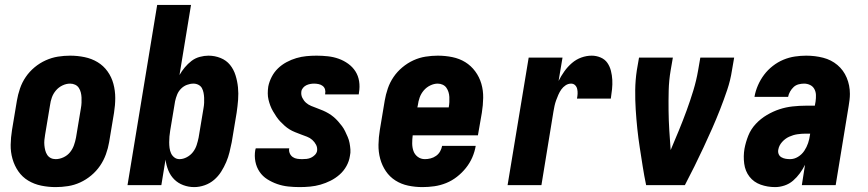

<svg xmlns="http://www.w3.org/2000/svg" viewBox="-20 -755 3540 783"><path d="M207 8Q177 8 148 2Q119 -4 95 -18.5Q71 -33 55 -56Q39 -79 31 -107Q23 -135 23.5 -164.5Q24 -194 29 -225L49 -345Q53 -369 61.5 -394Q70 -419 85 -441Q100 -463 121 -480.5Q142 -498 166.5 -509Q191 -520 216 -524Q241 -528 266 -528Q296 -528 325 -522Q354 -516 378 -501.5Q402 -487 418.5 -464Q435 -441 442.5 -413Q450 -385 450 -355.5Q450 -326 445 -295L425 -175Q421 -151 412 -126Q403 -101 388 -79Q373 -57 352 -39.5Q331 -22 307 -11Q283 0 257.5 4Q232 8 207 8ZM207 -106Q223 -106 239 -113.5Q255 -121 265.5 -134Q276 -147 281.5 -162.5Q287 -178 290 -194L310 -314Q312 -325 312.5 -336Q313 -347 312.5 -357.5Q312 -368 309.5 -378Q307 -388 301.5 -396.5Q296 -405 286.5 -409.5Q277 -414 266 -414Q250 -414 234.5 -406.5Q219 -399 208 -386Q197 -373 191.5 -357.5Q186 -342 184 -326L164 -206Q162 -195 161 -184Q160 -173 161 -162.5Q162 -152 164.5 -142Q167 -132 172.5 -123.5Q178 -115 187 -110.5Q196 -106 207 -106Z M772 8Q749 8 727.5 0Q706 -8 690.5 -23.5Q675 -39 666.5 -60Q658 -81 655 -104L638 0H500L621 -735H759L712 -449Q721 -465 733.5 -480Q746 -495 761 -506.5Q776 -518 794.5 -523Q813 -528 830 -528Q856 -528 879.5 -518.5Q903 -509 918 -490.5Q933 -472 940.5 -448Q948 -424 950.5 -399Q953 -374 951 -348Q949 -322 945 -295L925 -175Q921 -155 916 -134.5Q911 -114 902.5 -94Q894 -74 882 -55Q870 -36 853 -21.5Q836 -7 814.5 0.5Q793 8 772 8ZM712 -106Q727 -106 742 -114Q757 -122 767 -135Q777 -148 782 -163.5Q787 -179 790 -194L810 -314Q812 -325 812.5 -335.5Q813 -346 812.5 -356.5Q812 -367 810 -377Q808 -387 803.5 -395.5Q799 -404 789.5 -409Q780 -414 769 -414Q756 -414 742.5 -409Q729 -404 718.5 -393.5Q708 -383 702.5 -369.5Q697 -356 694 -342L674 -222Q672 -210 671 -198.5Q670 -187 670 -175Q670 -163 671.5 -151.5Q673 -140 677.5 -130Q682 -120 691 -113Q700 -106 712 -106Z M1202 8Q1178 8 1155 5.5Q1132 3 1110.5 -4.5Q1089 -12 1070 -24Q1051 -36 1038.5 -54.5Q1026 -73 1021.5 -96Q1017 -119 1021 -143L1023 -150H1160L1159 -148Q1158 -138 1162 -129Q1166 -120 1174 -114.5Q1182 -109 1192 -107.5Q1202 -106 1212 -106Q1221 -106 1230.5 -107Q1240 -108 1248.5 -112Q1257 -116 1264 -123Q1271 -130 1273 -139Q1275 -153 1269 -164.5Q1263 -176 1253.5 -184.5Q1244 -193 1232 -197.5Q1220 -202 1208 -206.5Q1196 -211 1183.5 -216Q1171 -221 1160.5 -227.5Q1150 -234 1140.5 -242.5Q1131 -251 1122.5 -260Q1114 -269 1107 -279.5Q1100 -290 1093.5 -301Q1087 -312 1082.5 -324Q1078 -336 1075 -348.5Q1072 -361 1072 -374.5Q1072 -388 1074 -402Q1078 -422 1088 -441.5Q1098 -461 1113.5 -476Q1129 -491 1148.5 -501.5Q1168 -512 1188.5 -518Q1209 -524 1229.5 -526Q1250 -528 1271 -528Q1294 -528 1317 -525.5Q1340 -523 1361 -515.5Q1382 -508 1400 -495Q1418 -482 1429.5 -464Q1441 -446 1444.5 -423.5Q1448 -401 1444 -378L1443 -370H1306V-372Q1308 -382 1305.5 -390.5Q1303 -399 1296 -404.5Q1289 -410 1279.5 -412Q1270 -414 1261 -414Q1253 -414 1245 -412.5Q1237 -411 1229.5 -407.5Q1222 -404 1216 -397Q1210 -390 1209 -382Q1207 -368 1213 -356Q1219 -344 1228 -336Q1237 -328 1249 -323Q1261 -318 1273.5 -313.5Q1286 -309 1297.5 -304Q1309 -299 1320 -292.5Q1331 -286 1340.5 -278Q1350 -270 1358.5 -260.5Q1367 -251 1374.5 -241Q1382 -231 1387.5 -219.5Q1393 -208 1398 -196.5Q1403 -185 1405.5 -172Q1408 -159 1409 -145.5Q1410 -132 1407 -119Q1404 -98 1393 -78Q1382 -58 1365 -43Q1348 -28 1328 -18Q1308 -8 1287 -2Q1266 4 1244.5 6Q1223 8 1202 8Z M1703 8Q1673 8 1644.5 2Q1616 -4 1592.5 -19Q1569 -34 1553.5 -57Q1538 -80 1530.5 -107.5Q1523 -135 1523.5 -165Q1524 -195 1529 -225L1549 -345Q1553 -369 1561.5 -394Q1570 -419 1585 -441Q1600 -463 1621 -480.5Q1642 -498 1666 -509Q1690 -520 1715.5 -524Q1741 -528 1765 -528Q1796 -528 1825 -522Q1854 -516 1877.5 -501.5Q1901 -487 1918 -464Q1935 -441 1943 -413.5Q1951 -386 1950.5 -356Q1950 -326 1945 -295L1929 -203H1663Q1661 -187 1661 -170.5Q1661 -154 1666 -139.5Q1671 -125 1683.5 -115.5Q1696 -106 1713 -106Q1724 -106 1736 -109Q1748 -112 1758.5 -119.5Q1769 -127 1775 -138Q1781 -149 1783 -160H1920Q1916 -136 1906 -113Q1896 -90 1880 -70Q1864 -50 1843.5 -34Q1823 -18 1799.5 -8.5Q1776 1 1751.5 4.5Q1727 8 1703 8ZM1682 -317H1810Q1812 -328 1812.5 -338.5Q1813 -349 1812.5 -359.5Q1812 -370 1809 -379.5Q1806 -389 1800.5 -397Q1795 -405 1785.5 -409.5Q1776 -414 1765 -414Q1750 -414 1734.5 -406.5Q1719 -399 1708 -386Q1697 -373 1691.5 -357.5Q1686 -342 1684 -326Z M2050 0 2136 -520H2274L2258 -425Q2268 -445 2281.5 -464Q2295 -483 2312.5 -498Q2330 -513 2351 -520.5Q2372 -528 2393 -528Q2412 -528 2429.5 -520.5Q2447 -513 2457 -498.5Q2467 -484 2471.5 -466Q2476 -448 2477 -429.5Q2478 -411 2476 -391.5Q2474 -372 2471 -353H2333Q2335 -363 2335.5 -372.5Q2336 -382 2334 -391.5Q2332 -401 2325.5 -407.5Q2319 -414 2309 -414Q2297 -414 2286.5 -407Q2276 -400 2269 -390Q2262 -380 2257 -368.5Q2252 -357 2248 -346Q2244 -335 2241.5 -323.5Q2239 -312 2237 -300L2188 0Z M2615 0Q2607 -38 2601 -76.5Q2595 -115 2589 -153.5Q2583 -192 2579 -230.5Q2575 -269 2572.5 -308.5Q2570 -348 2570.5 -388Q2571 -428 2577 -468L2586 -520H2724L2715 -468Q2708 -427 2707 -386Q2706 -345 2706.5 -304Q2707 -263 2709.5 -223Q2712 -183 2715 -143Q2732 -183 2748.5 -223Q2765 -263 2780 -304Q2795 -345 2807.5 -386Q2820 -427 2827 -468L2836 -520H2974L2965 -468Q2959 -428 2945.5 -388Q2932 -348 2916.5 -308.5Q2901 -269 2884 -230.5Q2867 -192 2849 -153.5Q2831 -115 2812 -76.5Q2793 -38 2773 0Z M3141 8Q3110 8 3082 -2Q3054 -12 3036.5 -34.5Q3019 -57 3015 -87.5Q3011 -118 3016 -148Q3021 -175 3031.5 -201.5Q3042 -228 3062 -249.5Q3082 -271 3107.5 -286Q3133 -301 3159 -309.5Q3185 -318 3212.5 -321Q3240 -324 3266 -324H3303L3306 -341Q3308 -355 3307.5 -368Q3307 -381 3301 -392Q3295 -403 3283.5 -408.5Q3272 -414 3259 -414Q3248 -414 3236.5 -411Q3225 -408 3216.5 -400Q3208 -392 3202 -381.5Q3196 -371 3194 -360H3057V-361Q3061 -384 3071 -407Q3081 -430 3096 -450Q3111 -470 3131.5 -486Q3152 -502 3175 -511.5Q3198 -521 3221.5 -524.5Q3245 -528 3268 -528Q3304 -528 3337 -519.5Q3370 -511 3395 -490Q3420 -469 3433 -438Q3446 -407 3446 -372Q3446 -360 3444.5 -347.5Q3443 -335 3441 -323L3388 0H3250L3263 -83Q3254 -65 3242 -48.5Q3230 -32 3214.5 -18.5Q3199 -5 3179.5 1.5Q3160 8 3141 8ZM3202 -106Q3219 -106 3234.5 -115.5Q3250 -125 3260 -140Q3270 -155 3275.5 -171.5Q3281 -188 3283 -204L3284 -210H3266Q3249 -210 3232 -207.5Q3215 -205 3198.5 -197.5Q3182 -190 3169.5 -176Q3157 -162 3154 -145Q3152 -135 3155.5 -126.5Q3159 -118 3167 -113.5Q3175 -109 3184 -107.5Q3193 -106 3202 -106Z"/></svg>

Font: Iosevka Term Curly Hv Obl
Style: Regular
Weight: 900
Italic angle: -9°
Designer: Belleve Invis
Foundry: Belleve Invis
Version: Version 32.3.0